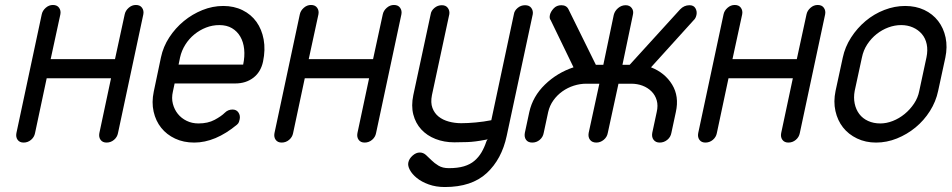

<svg xmlns="http://www.w3.org/2000/svg" viewBox="-20 -574 3831 773"><path d="M148 -516Q151 -531 164 -542.5Q177 -554 193 -554Q210 -554 218 -542.5Q226 -531 223 -516L184 -336H443L482 -516Q485 -531 498 -542.5Q511 -554 527 -554Q544 -554 552 -542.5Q560 -531 557 -516L455 -38Q452 -22 439 -11Q426 0 409 0Q393 0 385 -11Q377 -22 380 -38L427 -259H168L121 -38Q118 -22 105 -11Q92 0 75 0Q59 0 51 -11Q43 -22 46 -38Z M699 -314H959Q966 -347 963 -376Q960 -405 947.5 -426.5Q935 -448 914 -460.5Q893 -473 863 -473Q835 -473 809.5 -463Q784 -453 762.5 -435.5Q741 -418 726 -394Q711 -370 705 -343ZM885 -120Q898 -133 916 -133Q932 -133 940 -121Q948 -109 945 -94Q944 -89 942 -83Q940 -77 934 -72Q847 0 762 0Q719 0 685 -16Q651 -32 629 -59.5Q607 -87 598.5 -124.5Q590 -162 599 -205L628 -343Q637 -386 661.5 -423.5Q686 -461 720 -489Q754 -517 795 -533.5Q836 -550 879 -550Q922 -550 956.5 -533Q991 -516 1012.5 -486Q1034 -456 1041.5 -415Q1049 -374 1039 -326Q1030 -284 1000 -261Q970 -238 927 -238H683L676 -205Q670 -179 676 -156Q682 -133 696 -115.5Q710 -98 731.5 -87.5Q753 -77 779 -77Q817 -77 844 -91.5Q871 -106 885 -120Z M1187 -516Q1190 -531 1203 -542.5Q1216 -554 1232 -554Q1249 -554 1257 -542.5Q1265 -531 1262 -516L1223 -336H1482L1521 -516Q1524 -531 1537 -542.5Q1550 -554 1566 -554Q1583 -554 1591 -542.5Q1599 -531 1596 -516L1494 -38Q1491 -22 1478 -11Q1465 0 1448 0Q1432 0 1424 -11Q1416 -22 1419 -38L1466 -259H1207L1160 -38Q1157 -22 1144 -11Q1131 0 1114 0Q1098 0 1090 -11Q1082 -22 1085 -38Z M2020 -27Q2000 67 1939.5 123Q1879 179 1771 179Q1735 179 1706 168.5Q1677 158 1658 142.5Q1639 127 1630 110Q1621 93 1624 80Q1627 65 1641 52.5Q1655 40 1670 40Q1684 40 1695 50L1717 71Q1729 83 1745.5 93Q1762 103 1787 103Q1823 103 1848 95.5Q1873 88 1890 73.5Q1907 59 1918.5 39.5Q1930 20 1938 -4Q1939 -6 1940.5 -9.5Q1942 -13 1944 -15Q1941 -13 1939 -12L1933 -11Q1892 -3 1862 -2Q1832 -1 1809 -1Q1768 -1 1733.5 -14.5Q1699 -28 1676 -53Q1653 -78 1644 -113Q1635 -148 1644 -191L1714 -517Q1716 -531 1729 -542Q1742 -553 1759 -553Q1775 -553 1783 -542Q1791 -531 1789 -517L1719 -191Q1713 -161 1721 -139.5Q1729 -118 1746 -104.5Q1763 -91 1787 -84.5Q1811 -78 1837 -78Q1863 -78 1895.5 -81Q1928 -84 1958 -90L2049 -517Q2051 -531 2064 -542Q2077 -553 2094 -553Q2111 -553 2119 -542Q2127 -531 2125 -517Z M2427 -39Q2424 -22 2410.5 -11Q2397 0 2381 0Q2364 0 2355.5 -11Q2347 -22 2350 -39L2393 -237H2340Q2315 -237 2290 -229Q2265 -221 2244 -206Q2223 -191 2208 -170Q2193 -149 2187 -123L2169 -39Q2166 -22 2153 -11Q2140 0 2123 0Q2106 0 2098 -11Q2090 -22 2093 -39L2111 -123Q2125 -186 2174 -233.5Q2223 -281 2289 -303L2197 -493Q2191 -500 2194 -514Q2197 -527 2209 -540Q2221 -553 2240 -553Q2261 -553 2269 -536L2379 -313H2409L2451 -514Q2455 -530 2468.5 -541.5Q2482 -553 2499 -553Q2515 -553 2523.5 -541.5Q2532 -530 2528 -514L2486 -313H2515L2718 -536Q2734 -553 2756 -553Q2773 -553 2780 -540.5Q2787 -528 2784 -514Q2781 -500 2773 -493L2601 -303Q2657 -281 2686 -233.5Q2715 -186 2701 -123L2683 -39Q2680 -22 2666.5 -11Q2653 0 2636 0Q2620 0 2611.5 -11Q2603 -22 2606 -39L2624 -123Q2630 -149 2624 -170Q2618 -191 2603 -206Q2588 -221 2567 -229Q2546 -237 2521 -237H2470Z M2893 -516Q2896 -531 2909 -542.5Q2922 -554 2938 -554Q2955 -554 2963 -542.5Q2971 -531 2968 -516L2929 -336H3188L3227 -516Q3230 -531 3243 -542.5Q3256 -554 3272 -554Q3289 -554 3297 -542.5Q3305 -531 3302 -516L3200 -38Q3197 -22 3184 -11Q3171 0 3154 0Q3138 0 3130 -11Q3122 -22 3125 -38L3172 -259H2913L2866 -38Q2863 -22 2850 -11Q2837 0 2820 0Q2804 0 2796 -11Q2788 -22 2791 -38Z M3373 -342Q3382 -385 3406.5 -423Q3431 -461 3465 -489.5Q3499 -518 3540.5 -534Q3582 -550 3624 -550Q3667 -550 3701 -534Q3735 -518 3757 -489.5Q3779 -461 3787 -423Q3795 -385 3786 -342L3757 -208Q3748 -165 3724 -127Q3700 -89 3666 -61Q3632 -33 3591 -16.5Q3550 0 3507 0Q3465 0 3430.5 -16.5Q3396 -33 3374 -61Q3352 -89 3343.5 -127Q3335 -165 3344 -208ZM3421 -208Q3416 -181 3421 -157Q3426 -133 3439.5 -115Q3453 -97 3475 -87Q3497 -77 3524 -77Q3549 -77 3574.5 -87Q3600 -97 3622 -115Q3644 -133 3660 -157Q3676 -181 3681 -208L3710 -343Q3716 -372 3711 -396Q3706 -420 3691.5 -437Q3677 -454 3655.5 -463.5Q3634 -473 3608 -473Q3582 -473 3556.5 -463.5Q3531 -454 3509.5 -437Q3488 -420 3472 -396Q3456 -372 3450 -342Z"/></svg>

Font: VDS Compensated
Style: Light Italic
Weight: 300
Italic angle: -12°
Designer: artmaker
Foundry: artmaker
Version: Version 1.000 2012 initial release